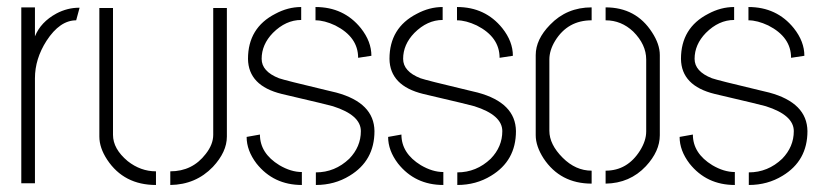

<svg xmlns="http://www.w3.org/2000/svg" viewBox="-20 -525 2352 550"><path d="M41 0V-503.9H80.1V-420.9Q96.7 -461.9 141.6 -486.3Q172.9 -502.9 207 -502.9H208L198.2 -466.8Q151.4 -466.8 113.3 -408.2Q80.1 -356.4 80.1 -300.8V0Z M264.6 -133.8V-502H303.7V-138.7Q303.7 -98.6 345.7 -63.5Q382.8 -34.2 426.8 -34.2V4.9Q335 4.9 287.1 -67.4Q264.6 -101.6 264.6 -133.8ZM467.8 4.9V-34.2Q531.2 -34.2 569.3 -84Q590.8 -111.3 590.8 -138.7V-502H629.9V-133.8Q629.9 -89.8 589.8 -46.9Q541 3.9 467.8 4.9Z M686.5 -132.8 724.6 -139.6Q724.6 -85.9 780.3 -51.8Q813.5 -32.2 844.7 -32.2V4.9Q763.7 4.9 714.8 -56.6Q686.5 -93.8 686.5 -132.8ZM690.4 -356.4Q690.4 -445.3 768.6 -485.4Q804.7 -504.9 842.8 -504.9V-467.8Q798.8 -467.8 761.7 -430.7Q729.5 -397.5 729.5 -356.4Q729.5 -320.3 779.3 -300.8Q795.9 -294.9 915 -266.6Q930.7 -262.7 943.4 -259.8Q1051.8 -230.5 1052.7 -149.4Q1052.7 -64.5 981.4 -21.5Q938.5 4.9 884.8 4.9V-31.2Q939.5 -31.2 980.5 -70.3Q1013.7 -104.5 1013.7 -149.4Q1013.7 -195.3 933.6 -220.7Q920.9 -224.6 799.8 -252.9Q793 -254.9 787.1 -255.9Q691.4 -279.3 690.4 -356.4ZM883.8 -466.8V-504.9Q964.8 -504.9 1013.7 -444.3Q1043.9 -406.2 1043.9 -365.2L1005.9 -359.4Q1005.9 -418.9 940.4 -452.1Q909.2 -466.8 883.8 -466.8Z M1091.8 -132.8 1129.9 -139.6Q1129.9 -85.9 1185.5 -51.8Q1218.8 -32.2 1250 -32.2V4.9Q1168.9 4.9 1120.1 -56.6Q1091.8 -93.8 1091.8 -132.8ZM1095.7 -356.4Q1095.7 -445.3 1173.8 -485.4Q1210 -504.9 1248 -504.9V-467.8Q1204.1 -467.8 1167 -430.7Q1134.8 -397.5 1134.8 -356.4Q1134.8 -320.3 1184.6 -300.8Q1201.2 -294.9 1320.3 -266.6Q1335.9 -262.7 1348.6 -259.8Q1457 -230.5 1458 -149.4Q1458 -64.5 1386.7 -21.5Q1343.8 4.9 1290 4.9V-31.2Q1344.7 -31.2 1385.7 -70.3Q1418.9 -104.5 1418.9 -149.4Q1418.9 -195.3 1338.9 -220.7Q1326.2 -224.6 1205.1 -252.9Q1198.2 -254.9 1192.4 -255.9Q1096.7 -279.3 1095.7 -356.4ZM1289.1 -466.8V-504.9Q1370.1 -504.9 1418.9 -444.3Q1449.2 -406.2 1449.2 -365.2L1411.1 -359.4Q1411.1 -418.9 1345.7 -452.1Q1314.5 -466.8 1289.1 -466.8Z M1514.6 -137.7V-367.2Q1514.6 -412.1 1555.7 -454.1Q1603.5 -503.9 1674.8 -503.9V-466.8Q1606.4 -466.8 1570.3 -408.2Q1553.7 -380.9 1553.7 -354.5V-150.4Q1553.7 -111.3 1591.8 -73.2Q1628.9 -36.1 1674.8 -36.1V1Q1585 1 1537.1 -71.3Q1514.6 -106.4 1514.6 -137.7ZM1714.8 1V-36.1Q1777.3 -36.1 1813.5 -93.8Q1831.1 -122.1 1831.1 -148.4V-354.5Q1831.1 -397.5 1793.9 -434.6Q1759.8 -466.8 1714.8 -466.8V-503.9Q1801.8 -503.9 1847.7 -432.6Q1870.1 -398.4 1870.1 -367.2V-137.7Q1870.1 -91.8 1830.1 -48.8Q1784.2 0 1714.8 1Z M1926.8 -132.8 1964.8 -139.6Q1964.8 -85.9 2020.5 -51.8Q2053.7 -32.2 2085 -32.2V4.9Q2003.9 4.9 1955.1 -56.6Q1926.8 -93.8 1926.8 -132.8ZM1930.7 -356.4Q1930.7 -445.3 2008.8 -485.4Q2044.9 -504.9 2083 -504.9V-467.8Q2039.1 -467.8 2002 -430.7Q1969.7 -397.5 1969.7 -356.4Q1969.7 -320.3 2019.5 -300.8Q2036.1 -294.9 2155.3 -266.6Q2170.9 -262.7 2183.6 -259.8Q2292 -230.5 2293 -149.4Q2293 -64.5 2221.7 -21.5Q2178.7 4.9 2125 4.9V-31.2Q2179.7 -31.2 2220.7 -70.3Q2253.9 -104.5 2253.9 -149.4Q2253.9 -195.3 2173.8 -220.7Q2161.1 -224.6 2040 -252.9Q2033.2 -254.9 2027.3 -255.9Q1931.6 -279.3 1930.7 -356.4ZM2124 -466.8V-504.9Q2205.1 -504.9 2253.9 -444.3Q2284.2 -406.2 2284.2 -365.2L2246.1 -359.4Q2246.1 -418.9 2180.7 -452.1Q2149.4 -466.8 2124 -466.8Z"/></svg>

Font: Post No Bills Jaffna Light
Style: Regular
Weight: 300
Designer: Kosala Senevirathne, Siva Puranthara, Lasantha Premarathna, Tharique Azeez
Foundry: Mooniak
Version: Version 1.220 ; ttfautohint (v1.6)